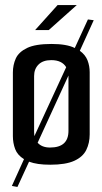

<svg xmlns="http://www.w3.org/2000/svg" viewBox="-20 -648 405 760"><path d="M49 92 27 88 75 -18Q49 -34 40 -58Q31 -82 31 -109V-361Q31 -391 42.5 -416.5Q54 -442 87 -458Q120 -474 184 -474Q214 -474 237 -470Q260 -466 276 -458L328 -571L351 -568L296 -447Q318 -431 326.5 -409Q335 -387 335 -362V-116Q335 -82 321.5 -54.5Q308 -27 274 -11.5Q240 4 179 4Q152 4 131.5 1Q111 -2 95 -8ZM115 -125Q115 -116 116 -109L242 -382Q225 -410 183 -410Q150 -410 132.5 -392.5Q115 -375 115 -347ZM178 -64Q251 -64 251 -130V-347V-349L129 -83Q146 -64 178 -64ZM119 -529 208 -628H284L173 -529Z"/></svg>

Font: Smooch Sans SemiBold
Style: Bold
Weight: 600
Designer: Robert E. Leuschke
Foundry: Robert E. Leuschke
Version: Version 1.010; ttfautohint (v1.8.3)